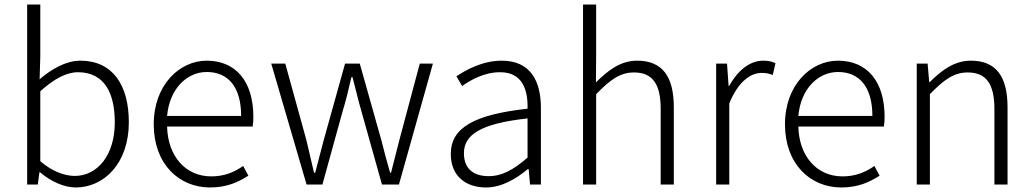

<svg xmlns="http://www.w3.org/2000/svg" viewBox="-20 -815 4561 848"><path d="M314 13C439 13 549 -93 549 -275C549 -440 477 -547 335 -547C271 -547 208 -510 155 -465L158 -568V-795H100V0H147L154 -54H157C205 -13 264 13 314 13ZM310 -38C270 -38 213 -55 158 -103V-412C218 -466 273 -496 324 -496C442 -496 487 -403 487 -274C487 -132 412 -38 310 -38Z M908 13C984 13 1034 -12 1077 -39L1054 -82C1014 -54 970 -36 913 -36C798 -36 721 -127 718 -256H1096C1098 -270 1099 -285 1099 -299C1099 -455 1022 -547 893 -547C773 -547 659 -440 659 -266C659 -91 770 13 908 13ZM718 -303C729 -425 807 -497 893 -497C987 -497 1045 -432 1045 -303Z M1334 0H1404L1492 -319C1508 -371 1520 -421 1532 -474H1537C1551 -421 1562 -372 1577 -321L1667 0H1742L1892 -534H1834L1744 -197C1731 -146 1719 -100 1707 -52H1703C1689 -100 1677 -146 1664 -197L1569 -534H1504L1410 -197C1397 -146 1385 -100 1372 -52H1367C1356 -100 1345 -146 1333 -197L1240 -534H1178Z M2126 13C2195 13 2258 -24 2311 -68H2315L2321 0H2369V-338C2369 -456 2324 -547 2196 -547C2110 -547 2036 -505 1996 -478L2021 -435C2059 -462 2119 -496 2189 -496C2290 -496 2312 -414 2310 -335C2076 -309 1971 -252 1971 -135C1971 -35 2040 13 2126 13ZM2138 -37C2078 -37 2029 -64 2029 -138C2029 -219 2100 -269 2310 -292V-119C2248 -65 2197 -37 2138 -37Z M2555 0H2613V-399C2675 -463 2719 -495 2780 -495C2863 -495 2898 -443 2898 -333V0H2956V-341C2956 -478 2905 -547 2794 -547C2721 -547 2666 -505 2612 -451L2613 -568V-795H2555Z M3143 0H3201V-358C3241 -457 3297 -493 3344 -493C3365 -493 3376 -490 3393 -484L3405 -536C3388 -544 3372 -547 3351 -547C3289 -547 3237 -501 3200 -435H3198L3191 -534H3143Z M3696 13C3772 13 3822 -12 3865 -39L3842 -82C3802 -54 3758 -36 3701 -36C3586 -36 3509 -127 3506 -256H3884C3886 -270 3887 -285 3887 -299C3887 -455 3810 -547 3681 -547C3561 -547 3447 -440 3447 -266C3447 -91 3558 13 3696 13ZM3506 -303C3517 -425 3595 -497 3681 -497C3775 -497 3833 -432 3833 -303Z M4029 0H4087V-399C4149 -463 4193 -495 4254 -495C4337 -495 4372 -443 4372 -333V0H4430V-341C4430 -478 4379 -547 4268 -547C4195 -547 4139 -505 4086 -452H4084L4077 -534H4029Z"/></svg>

Font: Noto Sans TC Light
Style: Regular
Weight: 300
Designer: Ryoko NISHIZUKA 西塚涼子 (kana, bopomofo & ideographs); Paul D. Hunt (Latin, Greek & Cyrillic); Sandoll Communications 산돌커뮤니
Foundry: Adobe
Version: Version 2.004;hotconv 1.0.118;makeotfexe 2.5.65603